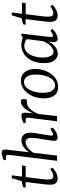

<svg xmlns="http://www.w3.org/2000/svg" viewBox="760 -1453 706 2266"><g transform="rotate(-90 1113.0 -320.0)"><path d="M138 7Q104 7 85 -14Q66 -35 66 -84Q66 -103 69 -129.5Q72 -156 74 -175L101 -391L143 -534H177L134 -191Q132 -173 129.5 -149Q127 -125 127 -109Q127 -75 136.5 -59.5Q146 -44 167 -44Q187 -44 208 -54Q229 -64 253 -80L267 -53Q248 -32 212 -12.5Q176 7 138 7ZM32 -370 36 -398Q54 -406 76 -411Q98 -416 121 -417L144 -413H293L287 -370Z M623 7Q607 7 595.5 -2Q584 -11 584 -34Q584 -48 587.5 -71Q591 -94 595 -122Q599 -148 604.5 -180.5Q610 -213 614.5 -245.5Q619 -278 619 -303Q619 -335 607 -353Q595 -371 568 -371Q542 -371 514.5 -353.5Q487 -336 464.5 -309Q442 -282 429 -253L425 -279Q450 -345 495.5 -382.5Q541 -420 589 -420Q631 -420 655.5 -393Q680 -366 680 -316Q680 -291 675 -257Q670 -223 663.5 -189Q657 -155 653 -126Q650 -105 648 -89Q646 -73 646 -63Q646 -47 658 -47Q668 -47 684 -55Q700 -63 727 -79L740 -53Q715 -25 682 -9Q649 7 623 7ZM348 0 413 -523Q415 -541 417 -557.5Q419 -574 419 -582Q419 -593 412.5 -598Q406 -603 397 -603H355L359 -631Q383 -642 406 -647.5Q429 -653 444 -653Q464 -653 472.5 -643Q481 -633 481 -612Q481 -604 479.5 -589.5Q478 -575 476 -561L410 0Z M814 0 851 -290Q853 -302 855 -321Q857 -340 857 -349Q857 -360 850.5 -365Q844 -370 835 -370H793L797 -398Q811 -405 837.5 -412.5Q864 -420 881 -420Q906 -420 912 -404Q918 -388 915 -358L907 -276L876 0ZM892 -246Q927 -335 966 -380.5Q1005 -426 1049 -426Q1063 -426 1070 -419Q1077 -412 1077 -398Q1077 -388 1075.5 -378Q1074 -368 1072 -357H1047Q997 -357 962.5 -321.5Q928 -286 897 -212Z M1221 13Q1151 13 1118 -33.5Q1085 -80 1085 -157Q1085 -229 1112 -290Q1139 -351 1186 -388.5Q1233 -426 1293 -426Q1363 -426 1397.5 -377.5Q1432 -329 1432 -258Q1432 -188 1405.5 -126Q1379 -64 1331.5 -25.5Q1284 13 1221 13ZM1237 -23Q1271 -23 1295.5 -43.5Q1320 -64 1335.5 -97.5Q1351 -131 1358.5 -170.5Q1366 -210 1366 -247Q1366 -318 1342.5 -353.5Q1319 -389 1280 -390Q1247 -390 1222.5 -370Q1198 -350 1182 -317Q1166 -284 1158.5 -245Q1151 -206 1151 -168Q1151 -95 1174.5 -59.5Q1198 -24 1237 -23Z M1613 9Q1567 9 1534 -29.5Q1501 -68 1501 -155Q1501 -231 1528 -291Q1555 -351 1603.5 -386Q1652 -421 1716 -421Q1745 -421 1771 -414Q1797 -407 1820 -395L1805 -329Q1787 -361 1760 -373.5Q1733 -386 1707 -386Q1670 -386 1643 -366.5Q1616 -347 1599.5 -315Q1583 -283 1575 -245Q1567 -207 1567 -170Q1567 -112 1585 -76.5Q1603 -41 1634 -41Q1655 -41 1680 -57Q1705 -73 1727 -102.5Q1749 -132 1762 -171L1773 -164Q1754 -77 1709 -34Q1664 9 1613 9ZM1789 7Q1769 7 1759 -6Q1749 -19 1749 -47Q1749 -58 1750.5 -74Q1752 -90 1755 -121L1789 -397L1838 -425L1849 -416L1814 -125Q1813 -112 1811.5 -94Q1810 -76 1810 -66Q1810 -47 1822 -47Q1832 -47 1848 -55Q1864 -63 1890 -79L1903 -53Q1878 -25 1845 -9Q1812 7 1789 7Z M2060 7Q2026 7 2007 -14Q1988 -35 1988 -84Q1988 -103 1991 -129.5Q1994 -156 1996 -175L2023 -391L2065 -534H2099L2056 -191Q2054 -173 2051.5 -149Q2049 -125 2049 -109Q2049 -75 2058.5 -59.5Q2068 -44 2089 -44Q2109 -44 2130 -54Q2151 -64 2175 -80L2189 -53Q2170 -32 2134 -12.5Q2098 7 2060 7ZM1954 -370 1958 -398Q1976 -406 1998 -411Q2020 -416 2043 -417L2066 -413H2215L2209 -370Z"/></g></svg>

Font: Rasa Light
Style: Italic
Weight: 300
Italic angle: -7.10001°
Designer: Anna Giedrys (Yrsa+Rasa design), David Brezina (Yrsa art-direction, Rasa art-direction, design)
Foundry: Rosetta Type Foundry
Version: Version 2.004